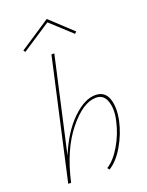

<svg xmlns="http://www.w3.org/2000/svg" viewBox="-167 -987 818 1072"><g transform="rotate(-20 242.5 -451.0)"><path d="M247 -887 75 -774 67 -785 250 -906 381 -784 370 -774ZM358 -414Q415 -414 433 -362Q451 -310 435 -233Q419 -160 380 -93Q341 -26 292 4L283 -8Q329 -37 366.5 -102Q404 -167 419 -236Q435 -301 419.5 -350Q404 -399 357 -399Q280 -399 193 -291Q106 -183 65 0H48L207 -711H224L98 -149Q149 -273 221.5 -343.5Q294 -414 358 -414Z"/></g></svg>

Font: EauTest Thin
Style: Italic
Weight: 250
Italic angle: -12°
Designer: Christian Thalmann (Catharsis Fonts)
Version: Version 0.001;PS 000.001;hotconv 1.0.88;makeotf.lib2.5.64775